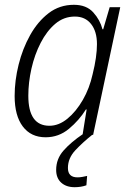

<svg xmlns="http://www.w3.org/2000/svg" viewBox="-20 -562 540 800"><path d="M170 10Q109 10 75 -35Q41 -80 41 -162Q41 -226 57.5 -292.5Q74 -359 105.5 -415.5Q137 -472 182.5 -507Q228 -542 288 -542Q340 -542 368.5 -510.5Q397 -479 407 -440H410L437 -532H481L368 0H324L341 -106H338Q310 -61 267.5 -25.5Q225 10 170 10ZM186 -38Q225 -38 261 -67.5Q297 -97 325 -145.5Q353 -194 366 -253Q375 -289 379.5 -320.5Q384 -352 384 -378Q384 -431 359.5 -462Q335 -493 292 -493Q246 -493 210.5 -463Q175 -433 149.5 -383.5Q124 -334 111 -276Q98 -218 98 -163Q98 -38 186 -38ZM291 218Q256 218 235 199Q214 180 214 146Q214 100 245 65Q276 30 325 -3L364 0Q325 31 294 64Q263 97 263 138Q263 177 303 177Q313 177 323.5 175Q334 173 343 171L340 210Q318 218 291 218Z"/></svg>

Font: Noto Sans SemiCondensed Light
Style: Italic
Weight: 300
Width: 4
Italic angle: -12°
Designer: Monotype Design Team
Foundry: Monotype Imaging Inc.
Version: Version 2.013; ttfautohint (v1.8.4.7-5d5b)